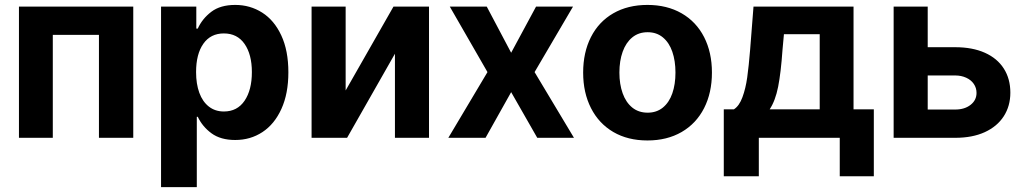

<svg xmlns="http://www.w3.org/2000/svg" viewBox="-20 -557 4140 776"><path d="M56.6 -530.3H518.6V0H379.9V-416H193.4V0H56.6Z M630.9 -530.3H773.4V-441.4H779.3Q797.4 -481.4 834 -509.3Q870.6 -537.1 930.7 -537.1Q990.7 -537.1 1039.6 -506.1Q1088.4 -475.1 1116.9 -413.8Q1145.5 -352.5 1145.5 -264.6Q1145.5 -178.7 1117.4 -116.9Q1089.4 -55.2 1040.8 -23.2Q992.2 8.8 930.7 8.8Q871.6 8.8 834.7 -18.3Q797.9 -45.4 779.3 -85H775.4V199.2H630.9ZM884.8 -106.4Q939 -106.4 968.5 -149.9Q998 -193.4 998 -265.6Q998 -336.9 968.5 -379.4Q939 -421.9 884.8 -421.9Q831.1 -421.9 801.8 -380.1Q772.5 -338.4 772.5 -265.6Q772.5 -217.8 785.6 -181.9Q798.8 -146 824.2 -126.2Q849.6 -106.4 884.8 -106.4Z M1570.3 -530.3H1713.9V0H1576.2V-339.8L1382.8 0H1239.3V-530.3H1377V-191.4Z M2045.9 -343.8 2146.5 -530.3H2295.9L2140.6 -265.6L2299.8 0H2151.4L2045.9 -184.6L1942.4 0H1792L1950.2 -265.6L1797.9 -530.3H1947.3Z M2336.9 -263.7Q2336.9 -345.2 2368.4 -407.2Q2399.9 -469.2 2458.7 -503.2Q2517.6 -537.1 2596.7 -537.1Q2675.8 -537.1 2734.9 -503.2Q2793.9 -469.2 2825.7 -407.2Q2857.4 -345.2 2857.4 -263.7Q2857.4 -182.1 2825.7 -119.9Q2793.9 -57.6 2734.9 -23.4Q2675.8 10.7 2596.7 10.7Q2517.6 10.7 2459 -23.4Q2400.4 -57.6 2368.7 -119.9Q2336.9 -182.1 2336.9 -263.7ZM2710 -263.7Q2710 -311 2697.3 -347.9Q2684.6 -384.8 2659.2 -405.8Q2633.8 -426.8 2597.7 -426.8Q2561 -426.8 2535.4 -405.8Q2509.8 -384.8 2496.6 -347.9Q2483.4 -311 2483.4 -263.7Q2483.4 -216.8 2496.6 -179.9Q2509.8 -143.1 2535.4 -122.3Q2561 -101.6 2597.7 -101.6Q2633.8 -101.6 2659.2 -122.3Q2684.6 -143.1 2697.3 -179.7Q2710 -216.3 2710 -263.7Z M2905.3 -115.2H2946.3Q2967.8 -128.9 2980.7 -164.1Q2993.7 -199.2 3000 -244.1Q3006.3 -289.1 3011.7 -355.5L3025.4 -530.3H3429.7V-115.2H3511.7V155.3H3374V0H3046.9V155.3H2905.3ZM3293 -115.2V-418.9H3148.4L3142.6 -355.5Q3136.2 -263.2 3125 -206.5Q3113.8 -149.9 3090.8 -115.2Z M4063.5 -182.6Q4063.5 -128.4 4036.9 -87.2Q4010.3 -45.9 3960.2 -22.9Q3910.2 0 3840.8 0H3591.8V-530.3H3729.5V-366.2H3840.8Q3910.2 -366.2 3960.4 -343.8Q4010.7 -321.3 4037.1 -279.8Q4063.5 -238.3 4063.5 -182.6ZM3840.8 -114.3Q3878.4 -114.3 3902.6 -133.1Q3926.8 -151.9 3926.8 -181.6Q3926.8 -201.7 3915.8 -217.8Q3904.8 -233.9 3885 -242.9Q3865.2 -252 3840.8 -252H3729.5V-114.3Z"/></svg>

Font: Pretendard GOV
Style: Bold
Weight: 700
Designer: Base glyphs from Inter by Rasmus Andersson; Hangeul glyphs from Noto Sans CJK(Source Han Sans) by Jang Soo-young and Kan
Foundry: Kil Hyung-jin
Version: Version 1.309